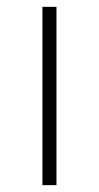

<svg xmlns="http://www.w3.org/2000/svg" viewBox="-20 -541 290 561"><path d="M104 -521H145V0H104Z"/></svg>

Font: Gontserrat ExtraLight
Style: Regular
Weight: 275
Designer: Julieta Ulanovsky
Foundry: Julieta Ulanovsky
Version: Version 6.001